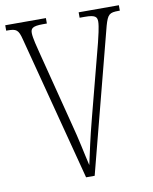

<svg xmlns="http://www.w3.org/2000/svg" viewBox="-81 -775 666 837"><g transform="rotate(-10 251.5 -357.0)"><path d="M65 -640 232 0H270L435 -635C449 -684 457 -690 498 -690H503V-714H325V-690H348C395 -690 402 -680 402 -659C402 -638 390 -589 385 -569L301 -247C278 -159 269 -113 255 -50C241 -109 232 -161 209 -247L126 -571C121 -591 108 -639 108 -660C108 -680 115 -690 162 -690H180V-714H0V-690H6C45 -690 54 -684 65 -640Z"/></g></svg>

Font: Noto Serif Tamil ExtraCondensed ExtraLight
Style: Regular
Weight: 200
Width: 2
Designer: Indian Type Foundry, Tom Grace, and the Monotype Design Team
Foundry: Monotype Imaging Inc.
Version: Version 2.004